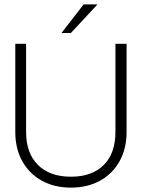

<svg xmlns="http://www.w3.org/2000/svg" viewBox="-20 -851 648 879"><path d="M426.5 -831 304.5 -700H261.5L363 -831ZM50 -650.5H99.5V-247Q99.5 -149.5 153.8 -95.8Q208 -42 305 -42Q401.5 -42 455 -95.8Q508.5 -149.5 508.5 -247V-650.5H559.5V-247Q559.5 -170.5 527.5 -113Q495.5 -55.5 438 -23.8Q380.5 8 305 8Q229 8 171.5 -23.8Q114 -55.5 82 -113Q50 -170.5 50 -247Z"/></svg>

Font: Overused Grotesk Light
Style: Regular
Weight: 300
Version: Version 0.004